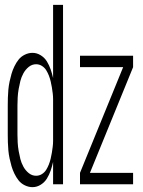

<svg xmlns="http://www.w3.org/2000/svg" viewBox="-20 -760 590 792"><path d="M114 12Q98 12 82.5 4.5Q67 -3 57 -15.5Q47 -28 39.5 -43.5Q32 -59 27.5 -74.5Q23 -90 19.5 -106.5Q16 -123 14.5 -139.5Q13 -156 12.5 -172.5Q12 -189 12 -205V-325Q12 -341 12.5 -357.5Q13 -374 14.5 -390.5Q16 -407 19.5 -423.5Q23 -440 27.5 -455.5Q32 -471 39.5 -486.5Q47 -502 57 -514.5Q67 -527 82.5 -534.5Q98 -542 114 -542Q132 -542 148 -532Q164 -522 173.5 -506.5Q183 -491 189 -473.5Q195 -456 199 -438V-740H240V0H199V-92Q195 -74 189 -56.5Q183 -39 173.5 -23.5Q164 -8 148 2Q132 12 114 12ZM129 -35Q142 -35 153 -42Q164 -49 170.5 -59.5Q177 -70 181.5 -81.5Q186 -93 189 -105.5Q192 -118 194 -130.5Q196 -143 197.5 -155Q199 -167 199 -179.5Q199 -192 199 -205V-325Q199 -338 199 -350.5Q199 -363 197.5 -375Q196 -387 194 -399.5Q192 -412 189 -424.5Q186 -437 181.5 -448.5Q177 -460 170.5 -470.5Q164 -481 153 -488Q142 -495 129 -495Q112 -495 98.5 -484Q85 -473 76.5 -457.5Q68 -442 64 -426Q60 -410 57 -393Q54 -376 53 -359Q52 -342 52 -325V-205Q52 -188 53 -171Q54 -154 57 -137Q60 -120 64 -104Q68 -88 76.5 -72.5Q85 -57 98.5 -46Q112 -35 129 -35ZM310 0V-47L488 -483H310V-530H529V-483L351 -47H529V0Z"/></svg>

Font: Lode Dark
Style: Regular
Weight: 400
Monospace: yes
Designer: Belleve Invis
Foundry: Belleve Invis
Version: Version 29.2.0; ttfautohint (v1.8.3)